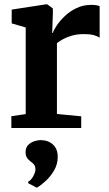

<svg xmlns="http://www.w3.org/2000/svg" viewBox="-20 -580 492 870"><path d="M31.5 0V-53.5L96.5 -63V-455.5L33 -474V-536.5L188.5 -560.5H194L219.5 -541.5V-518.5L216.5 -430.5L219.5 -431Q223.5 -444 237.5 -465Q251.5 -486 274 -507.5Q296.5 -529 327 -543.5Q357.5 -558 394 -558Q407.5 -558 416.8 -556.2Q426 -554.5 431.5 -552V-409Q422 -416 405 -420.8Q388 -425.5 360.5 -425.5Q330 -425.5 306.5 -418.8Q283 -412 266.2 -402.8Q249.5 -393.5 238 -384.5V-63.5L348 -53V0ZM241.5 131.5Q241.5 164.5 224.8 192.8Q208 221 186 241Q164 261 147.5 270H146L108.5 250.5L107 244Q120.5 237 130.5 218.8Q140.5 200.5 140.5 188.5Q140.5 173 134 165.5Q127.5 158 119 152Q110.5 146 103.2 136.2Q96 126.5 96 109Q96 89 107.5 77.2Q119 65.5 134.8 60.2Q150.5 55 161.5 55H164.5Q198.5 55 220.2 75.2Q242 95.5 241.5 131.5Z"/></svg>

Font: Merriweather 36pt
Style: Bold
Weight: 700
Designer: Eben Sorkin
Foundry: Eben Sorkin
Version: Version 2.100